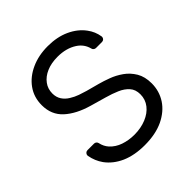

<svg xmlns="http://www.w3.org/2000/svg" viewBox="-200 -881 1038 1038"><g transform="rotate(-45 319.0 -362.0)"><path d="M182.5 -12.4Q125.7 -38 93 -82.7Q67.1 -119.3 59.3 -163.7Q58.9 -164.8 58.9 -167.3Q58.9 -175.4 64.8 -181.5Q70.7 -187.5 79.2 -187.5H129.6Q136.7 -187.5 142.4 -182.9Q148.1 -178.3 149.5 -171.2Q155.9 -141 175.1 -119.7Q199.9 -92.7 236.9 -79.9Q275.2 -66.8 317.8 -66.8Q367.5 -66.8 408.4 -83.5Q448.9 -100.1 471.9 -129.6Q495.4 -159.4 495.4 -198.9Q495.4 -235.4 475.1 -257.8Q454.5 -280.9 421.9 -294.7Q389.9 -308.6 350.5 -319.6L261 -345.2Q175.8 -369.7 126.1 -415.1Q76.3 -460.6 76.3 -534.1Q76.3 -595.2 109.4 -641Q142 -686.4 198.9 -712Q254.6 -737.2 324.9 -737.2Q395.6 -737.2 449.9 -712.4Q505 -687.1 536.6 -643.8Q561.8 -610.1 568.2 -568.9Q568.5 -567.8 568.5 -565.3Q568.5 -557.2 562.7 -551.3Q556.8 -545.5 548.3 -545.5H502.5Q495.4 -545.5 489.7 -549.9Q484 -554.3 482.6 -561.1Q471.9 -604.4 433.6 -629.3Q387.8 -659.1 322.1 -659.1Q273.1 -659.1 237.6 -643.5Q201.7 -628.2 181.5 -600.5Q161.6 -573.9 161.6 -538.4Q161.6 -509.6 175.4 -488.6Q188.9 -468 211.6 -454.2Q233.7 -440.3 257.8 -431.8Q285.2 -422.2 302.2 -417.6L376.1 -397.7Q405.2 -389.9 439.3 -377.1Q473.4 -364.7 506.4 -341.6Q538 -319.6 559.7 -283.7Q580.6 -248.2 580.6 -197.4Q580.6 -138.8 549.7 -90.9Q518.8 -43.7 460.2 -15.3Q400.9 12.8 317.8 12.8Q240.1 12.8 182.5 -12.4Z"/></g></svg>

Font: DeltaSans
Style: Regular
Weight: 400
Designer: Rasmus Andersson
Foundry: rsms
Version: Version 3.012